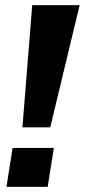

<svg xmlns="http://www.w3.org/2000/svg" viewBox="-20 -725 329 745"><path d="M67 -231 105 -705H289L175 -231ZM5 0 29 -151H189L165 0Z"/></svg>

Font: Nunito Sans 7pt Condensed ExtraBold
Style: Italic
Weight: 800
Width: 3
Italic angle: -9°
Designer: Vernon Adams
Foundry: Vernon Adams
Version: Version 3.101;gftools[0.9.27]